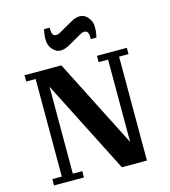

<svg xmlns="http://www.w3.org/2000/svg" viewBox="-136 -1070 1042 1178"><g transform="rotate(-15 385.0 -481.0)"><path d="M60 0V-40H120V-660H60V-700H294L580 -137V-660H520V-700H710V-660H650V0H491L190 -592V-40H250V0ZM510 -809V-824Q510 -863 482 -863Q470 -863 459 -856L374 -808Q342 -789 314 -789Q286 -789 263.5 -815Q241 -841 241 -875.5Q241 -910 249 -942H285V-927Q285 -888 313 -888Q325 -888 336 -895L421 -943Q453 -962 481 -962Q509 -962 531.5 -936Q554 -910 554 -875.5Q554 -841 546 -809Z"/></g></svg>

Font: Croissant One
Style: Regular
Weight: 400
Designer: Eduardo Rodriguez Tunni
Foundry: Eduardo Rodriguez Tunni
Version: Version 1.001